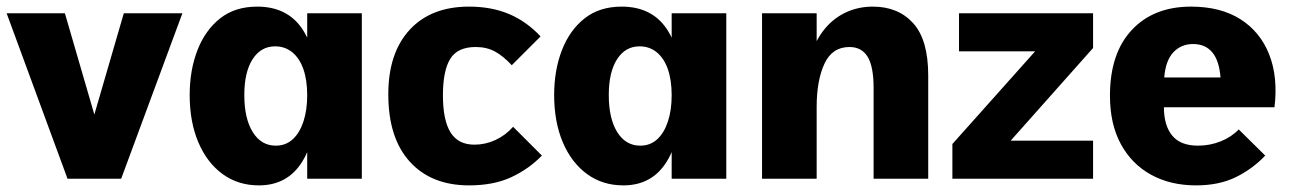

<svg xmlns="http://www.w3.org/2000/svg" viewBox="-20 -540 3896 580"><path d="M0 -500H176L265 -194L354 -500H531L346 0H184Z M762 20Q699 20 652 -14.5Q605 -49 579 -110.5Q553 -172 553 -253Q553 -328 576.5 -388.5Q600 -449 645 -484.5Q690 -520 757 -520Q847 -520 892.5 -453.5Q938 -387 938 -256Q938 -125 893.5 -52.5Q849 20 762 20ZM813 -100Q843 -100 864 -119Q885 -138 896.5 -172.5Q908 -207 908 -252Q908 -298 896.5 -331Q885 -364 863 -382Q841 -400 811 -400Q768 -400 743 -361Q718 -322 718 -253Q718 -182 743.5 -141Q769 -100 813 -100ZM908 0V-500H1073V0Z M1617 -70Q1577 -29 1524 -4.5Q1471 20 1397 20Q1283 20 1218 -51.5Q1153 -123 1153 -255Q1153 -380 1217.5 -450Q1282 -520 1397 -520Q1465 -520 1518 -497.5Q1571 -475 1613 -430L1526 -343Q1500 -371 1475 -384.5Q1450 -398 1417 -398Q1362 -398 1340 -362Q1318 -326 1318 -252Q1318 -177 1341 -140Q1364 -103 1413 -103Q1446 -103 1476.5 -117Q1507 -131 1530 -157Z M1863 20Q1800 20 1753 -14.5Q1706 -49 1680 -110.5Q1654 -172 1654 -253Q1654 -328 1677.5 -388.5Q1701 -449 1746 -484.5Q1791 -520 1858 -520Q1948 -520 1993.5 -453.5Q2039 -387 2039 -256Q2039 -125 1994.5 -52.5Q1950 20 1863 20ZM1914 -100Q1944 -100 1965 -119Q1986 -138 1997.5 -172.5Q2009 -207 2009 -252Q2009 -298 1997.5 -331Q1986 -364 1964 -382Q1942 -400 1912 -400Q1869 -400 1844 -361Q1819 -322 1819 -253Q1819 -182 1844.5 -141Q1870 -100 1914 -100ZM2009 0V-500H2174V0Z M2619 -274Q2619 -339 2601 -368.5Q2583 -398 2546 -398Q2494 -398 2470.5 -347.5Q2447 -297 2447 -217L2430 -280L2424 -356Q2438 -408 2465 -444.5Q2492 -481 2531 -500.5Q2570 -520 2617 -520Q2693 -520 2738.5 -470Q2784 -420 2784 -312V0H2619ZM2282 -500H2447V0H2282Z M2857 -105 3107 -385H2877V-500H3282V-395L3033 -115H3282V0H2857Z M3593 20Q3516 20 3457.5 -12Q3399 -44 3366 -104.5Q3333 -165 3333 -251Q3333 -379 3399 -449.5Q3465 -520 3578 -520Q3667 -520 3727 -482Q3787 -444 3814 -375.5Q3841 -307 3830 -216H3496Q3496 -161 3521 -130.5Q3546 -100 3599 -100Q3635 -100 3667.5 -113Q3700 -126 3722 -149L3802 -70Q3763 -29 3712.5 -4.5Q3662 20 3593 20ZM3497 -306H3667Q3663 -357 3642 -382Q3621 -407 3584 -407Q3548 -407 3524.5 -382Q3501 -357 3497 -306Z"/></svg>

Font: Moderustic
Style: Bold
Weight: 700
Designer: Tural Alisoy
Foundry: TAFT Foundry
Version: Version 2.120